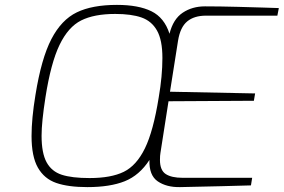

<svg xmlns="http://www.w3.org/2000/svg" viewBox="-20 -759 1160 785"><path d="M708 -593 675 -384 1023 -377 1018 -347 669 -345 636 -134Q634 -123 634 -105Q634 -63 657.5 -47.5Q681 -32 727 -32H1011L1006 -1Q910 2 716 6Q661 7 625 -17.5Q589 -42 591 -105Q550 -42 490 -18Q430 6 337 6Q259 6 210 -11Q161 -28 135 -73.5Q109 -119 109 -203Q109 -274 125 -371Q149 -520 190 -599Q231 -678 294 -708.5Q357 -739 458 -739Q546 -739 599 -713Q652 -687 673 -621Q688 -681 727 -707Q766 -733 818 -733Q878 -733 953 -731Q1028 -729 1058 -728L1120 -726L1114 -695H822Q774 -695 745.5 -671.5Q717 -648 708 -593ZM629 -361Q644 -448 644 -522Q644 -595 622 -634Q600 -673 558.5 -687.5Q517 -702 451 -702Q365 -702 312 -675.5Q259 -649 223.5 -575.5Q188 -502 166 -362Q150 -260 150 -204Q150 -133 170.5 -95.5Q191 -58 232.5 -44.5Q274 -31 346 -31Q434 -31 486 -56.5Q538 -82 572.5 -152.5Q607 -223 629 -361Z"/></svg>

Font: Exo ExtraLight
Style: Italic
Weight: 275
Italic angle: -9°
Designer: Natanael Gama
Foundry: Natanael Gama
Version: Version 1.500; ttfautohint (v1.6)